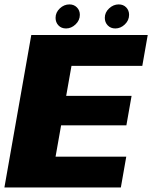

<svg xmlns="http://www.w3.org/2000/svg" viewBox="-40 -830 674 850"><path d="M-20.5 0H495L519 -136.5H206L230.5 -275H519.5L542.5 -405.5H253L276.5 -538.5H590L614 -675H98.5ZM252.5 -704Q275.5 -704 294.5 -722Q313.5 -740 313.5 -764.5Q313.5 -784 300.5 -797.2Q287.5 -810.5 267.5 -810.5Q243.5 -810.5 224.8 -792.8Q206 -775 206 -751Q206 -731 218.8 -717.5Q231.5 -704 252.5 -704ZM470.5 -704Q494 -704 512.8 -722Q531.5 -740 531.5 -764.5Q531.5 -784 518.8 -797.2Q506 -810.5 485.5 -810.5Q462 -810.5 443 -792.8Q424 -775 424 -751Q424 -731 437 -717.5Q450 -704 470.5 -704Z"/></svg>

Font: Anybody UltraCondensed Thin ExtraBold
Style: Italic
Weight: 800
Italic angle: -10°
Version: Version 1.111